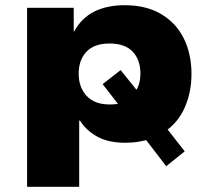

<svg xmlns="http://www.w3.org/2000/svg" viewBox="-20 -537 814 737"><path d="M84 180V-507H263V-417H265Q294 -469 342.5 -493Q391 -517 459 -517Q541 -517 598.5 -483Q656 -449 685.5 -389.5Q715 -330 715 -253Q715 -183 689 -124Q663 -65 610 -30L614 -52L689 44L618 101L529 -15L563 -6Q541 2 515 6.5Q489 11 461 11Q396 11 353.5 -12.5Q311 -36 287 -74H284V180ZM401 -136Q415 -136 427 -137.5Q439 -139 449 -144L444 -124L374 -214L443 -268L517 -176L495 -180Q507 -194 513 -213Q519 -232 519 -254Q519 -307 489.5 -338.5Q460 -370 400 -370Q342 -370 312 -338.5Q282 -307 282 -254Q282 -202 312.5 -169Q343 -136 401 -136Z"/></svg>

Font: Nunito Sans 7pt SemiExpanded Black
Style: Regular
Weight: 900
Width: 6
Designer: Vernon Adams
Foundry: Vernon Adams
Version: Version 3.101;gftools[0.9.27]